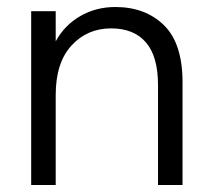

<svg xmlns="http://www.w3.org/2000/svg" viewBox="-20 -528 609 548"><path d="M69 0V-496H139V-410Q164 -456 209 -482Q254 -508 309 -508Q395 -508 448 -456Q501 -404 501 -293V0H431V-285Q431 -367 396.5 -407Q362 -447 297 -447Q229 -447 184 -398Q139 -349 139 -257V0Z"/></svg>

Font: Host Grotesk Light Light
Style: Regular
Weight: 300
Version: Version 1.003